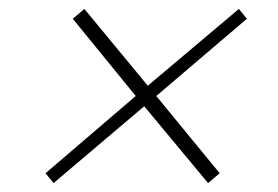

<svg xmlns="http://www.w3.org/2000/svg" viewBox="-20 -549 622 430"><path d="M100 -139 82 -161 284 -334 143 -507 169 -529 311 -357 515 -529 533 -507 330 -334 472 -161 446 -139 303 -311Z"/></svg>

Font: Gantari Thin
Style: Italic
Weight: 100
Italic angle: -10°
Designer: Anugrah Pasau
Foundry: Lafontype
Version: Version 1.000; ttfautohint (v1.8.4.7-5d5b)